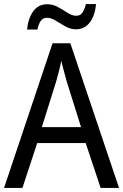

<svg xmlns="http://www.w3.org/2000/svg" viewBox="-20 -930 610 950"><path d="M478 0 404 -222H164L91 0H0L240 -716H328L569 0ZM311 -524Q308 -535 302.5 -555Q297 -575 291.5 -595.5Q286 -616 283 -629Q278 -601 270.5 -573Q263 -545 257 -524L187 -301H381ZM114 -784Q119 -838 144 -873.5Q169 -909 214 -909Q242 -909 267 -895Q292 -881 314.5 -866.5Q337 -852 357 -852Q377 -852 387.5 -867Q398 -882 405 -910H455Q450 -852 424 -818.5Q398 -785 356 -785Q329 -785 304 -799Q279 -813 256 -827.5Q233 -842 213 -842Q193 -842 182 -827Q171 -812 165 -784Z"/></svg>

Font: Noto Sans Gurmukhi SemiCondensed
Style: Regular
Weight: 400
Width: 4
Designer: Jelle Bosma - Monotype Design Team
Foundry: Monotype Imaging Inc.
Version: Version 2.004; ttfautohint (v1.8.4.7-5d5b)